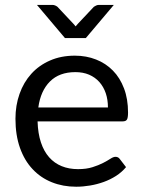

<svg xmlns="http://www.w3.org/2000/svg" viewBox="-20 -736 568 764"><path d="M409.5 -308.5H132.5C138.5 -352.5 153.9 -386.9 178.8 -411.8C203.6 -436.6 237.3 -449 280 -449C300.3 -449 318.5 -445.6 334.5 -438.8C350.5 -431.9 364.1 -422.2 375.2 -409.8C386.4 -397.2 394.9 -382.4 400.8 -365.2C406.6 -348.1 409.5 -329.2 409.5 -308.5ZM481.5 -71 456.5 -103.5C452.5 -109.2 446.8 -112 439.5 -112C433.8 -112 427.1 -109.4 419.2 -104.2C411.4 -99.1 401.7 -93.5 390 -87.5C378.3 -81.5 364.4 -75.9 348.2 -70.8C332.1 -65.6 312.8 -63 290.5 -63C266.5 -63 244.8 -66.9 225.5 -74.8C206.2 -82.6 189.5 -94.4 175.5 -110.2C161.5 -126.1 150.6 -145.8 142.8 -169.5C134.9 -193.2 130.5 -221 129.5 -253H468C476.3 -253 482 -255.3 485 -260C488 -264.7 489.5 -274 489.5 -288C489.5 -324 484.2 -356.1 473.5 -384.2C462.8 -412.4 448.1 -436.1 429.2 -455.2C410.4 -474.4 388.1 -489.1 362.2 -499.2C336.4 -509.4 308.3 -514.5 278 -514.5C241.3 -514.5 208.3 -508.1 179 -495.2C149.7 -482.4 124.8 -464.8 104.5 -442.2C84.2 -419.8 68.6 -393.2 57.8 -362.5C46.9 -331.8 41.5 -298.8 41.5 -263.5C41.5 -219.8 47.5 -181.2 59.5 -147.5C71.5 -113.8 88.2 -85.6 109.8 -62.8C131.2 -39.9 156.8 -22.6 186.2 -10.8C215.8 1.1 248 7 283 7C301.3 7 319.8 5.4 338.5 2.2C357.2 -0.9 375.2 -5.7 392.8 -12C410.2 -18.3 426.7 -26.4 442 -36.2C457.3 -46.1 470.5 -57.7 481.5 -71ZM433 -716.5H373.5C369.8 -716.5 366.2 -715.7 362.5 -714C358.8 -712.3 355.8 -710.7 353.5 -709L289.5 -641C287.8 -639.3 286.4 -637.7 285.2 -636C284.1 -634.3 282.7 -632.7 281 -631C279.3 -632.7 277.9 -634.3 276.8 -636C275.6 -637.7 274.2 -639.3 272.5 -641L208.5 -709C206.5 -710.7 203.7 -712.3 200 -714C196.3 -715.7 192.5 -716.5 188.5 -716.5H127L238.5 -584.5H321.5Z"/></svg>

Font: LatoLatin
Style: Regular
Weight: 400
Designer: Lukasz Dziedzic with Adam Twardoch and Botio Nikoltchev
Foundry: tyPoland Lukasz Dziedzic
Version: Version 2.015; 2015-08-06; http://www.latofonts.com/